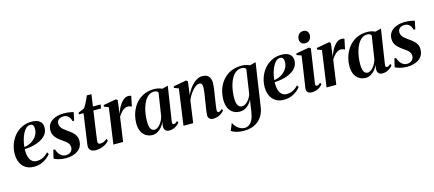

<svg xmlns="http://www.w3.org/2000/svg" viewBox="-64 -1414 5291 2339"><g transform="rotate(-15 2581.0 -244.0)"><path d="M417 -93Q402 -72 372.2 -47.8Q342.5 -23.5 300.8 -6.2Q259 11 207 11Q158 11 122 -5.5Q86 -22 62.5 -50.8Q39 -79.5 27.5 -116.5Q16 -153.5 16 -194Q16 -263 38.2 -323.5Q60.5 -384 100.5 -429.8Q140.5 -475.5 194.8 -501.5Q249 -527.5 313.5 -527.5Q361 -527.5 391.5 -514Q422 -500.5 436.8 -476.5Q451.5 -452.5 451.5 -421.5Q451.5 -379 432.8 -347Q414 -315 382.5 -292.5Q351 -270 311.8 -255.5Q272.5 -241 230.8 -234Q189 -227 150.5 -226Q148.5 -191 153 -159Q157.5 -127 169.8 -102Q182 -77 203.8 -62.5Q225.5 -48 257.5 -48Q288 -48 314.2 -57.2Q340.5 -66.5 362.5 -82.5Q384.5 -98.5 402.5 -118ZM289.5 -494.5Q261 -494.5 237.5 -473Q214 -451.5 196.2 -416Q178.5 -380.5 167.2 -337.2Q156 -294 152 -251Q180.5 -254.5 207.5 -265Q234.5 -275.5 257.8 -292.2Q281 -309 298.5 -330.8Q316 -352.5 325.8 -378.5Q335.5 -404.5 335 -433.5Q335 -465.5 323.2 -480Q311.5 -494.5 289.5 -494.5Z M821.5 -405H800Q794.5 -438.5 771 -464Q747.5 -489.5 707.5 -489.5Q684.5 -489.5 665.5 -481.8Q646.5 -474 635.2 -458.5Q624 -443 624 -420Q624 -396 635.2 -376.8Q646.5 -357.5 666 -341Q685.5 -324.5 710 -307.5Q742.5 -285.5 767 -264Q791.5 -242.5 805.5 -216.2Q819.5 -190 819.5 -154Q819.5 -113.5 804 -82.8Q788.5 -52 760 -31.2Q731.5 -10.5 693 0.2Q654.5 11 609 11Q578 11 547.2 5.8Q516.5 0.5 492.8 -7.8Q469 -16 459 -23.5L483.5 -127.5H504.5Q512.5 -100.5 527.8 -76.8Q543 -53 565.8 -38.5Q588.5 -24 618.5 -24Q642 -24 661.2 -33.5Q680.5 -43 691.8 -60.8Q703 -78.5 703 -102Q703 -126.5 691.5 -145Q680 -163.5 659.5 -180Q639 -196.5 611.5 -215Q586.5 -232 563.2 -253Q540 -274 525.2 -301.8Q510.5 -329.5 510.5 -367Q510.5 -416.5 537.2 -451.5Q564 -486.5 611.8 -505.2Q659.5 -524 721.5 -524Q745.5 -524 769.5 -521.2Q793.5 -518.5 813 -514.5Q832.5 -510.5 842.5 -506.5Z M1039 -181Q1035.5 -156 1033 -136.8Q1030.5 -117.5 1029 -104Q1027.5 -90.5 1027.5 -80.5Q1027.5 -65.5 1036.8 -59Q1046 -52.5 1059 -52.5Q1081.5 -52.5 1104 -62.5Q1126.5 -72.5 1144 -89.5L1154.5 -63Q1135 -39.5 1106.8 -22.8Q1078.5 -6 1047 2.5Q1015.5 11 985 11Q945 11 921.2 -8.2Q897.5 -27.5 899.5 -65.5Q900 -71.5 901.2 -82.2Q902.5 -93 904.5 -108.2Q906.5 -123.5 909.5 -143.5Q912.5 -163.5 916 -188L955 -464H896L900 -486L971 -515.5Q984.5 -529.5 999.5 -555.8Q1014.5 -582 1027.8 -611.2Q1041 -640.5 1049.5 -662.5H1108L1086.5 -512.5H1183.5L1176.5 -464H1079.5Z M1207.5 0 1271.5 -454.5 1215 -476 1218 -495.5 1379 -524.5 1398.5 -509.5 1387.5 -423 1375 -339.5Q1386.5 -372 1402.2 -404.8Q1418 -437.5 1438.2 -464.8Q1458.5 -492 1482.8 -508.2Q1507 -524.5 1534 -524.5Q1549 -524.5 1558 -522Q1567 -519.5 1571.5 -517L1544 -387Q1540.5 -391.5 1525.5 -396.8Q1510.5 -402 1493.5 -402Q1474.5 -402 1456.5 -393Q1438.5 -384 1423 -369.2Q1407.5 -354.5 1395 -337.8Q1382.5 -321 1373.5 -305.5L1330 0Z M1966.5 -86Q1963.5 -65.5 1968.8 -58Q1974 -50.5 1984.5 -50.5Q1994 -50.5 2005.8 -56.8Q2017.5 -63 2030 -77.5L2041.5 -55Q2031.5 -41.5 2013.2 -26Q1995 -10.5 1969.5 0.2Q1944 11 1912 11Q1875 11 1859.5 -10.8Q1844 -32.5 1847.5 -65L1854.5 -111.5Q1843 -81.5 1820 -53.5Q1797 -25.5 1766.5 -7.2Q1736 11 1700 11Q1656 11 1620.2 -10.5Q1584.5 -32 1563.8 -73.5Q1543 -115 1543 -175.5Q1543 -229 1556.2 -280Q1569.5 -331 1595.5 -375.2Q1621.5 -419.5 1659.5 -453Q1697.5 -486.5 1747.5 -505.8Q1797.5 -525 1858.5 -525Q1888 -525 1913.2 -518.8Q1938.5 -512.5 1959.5 -502.5L2033 -521.5ZM1903 -470.5Q1898 -480.5 1885.5 -488Q1873 -495.5 1853.5 -495.5Q1815 -495.5 1785.8 -475Q1756.5 -454.5 1735.5 -420Q1714.5 -385.5 1701.2 -342.5Q1688 -299.5 1681.8 -254Q1675.5 -208.5 1675.5 -166.5Q1675.5 -121 1683.8 -94.2Q1692 -67.5 1706.2 -56Q1720.5 -44.5 1738.5 -44.5Q1756 -44.5 1774 -54.8Q1792 -65 1808.2 -83.8Q1824.5 -102.5 1837.8 -127.5Q1851 -152.5 1858.5 -181Z M2261.5 -341Q2277 -376 2298.8 -408.8Q2320.5 -441.5 2347.2 -468Q2374 -494.5 2404.8 -510Q2435.5 -525.5 2469.5 -525.5Q2521 -525.5 2547.2 -495.2Q2573.5 -465 2573.5 -413Q2573.5 -390.5 2570.2 -362Q2567 -333.5 2562 -302.2Q2557 -271 2552 -239.5Q2548 -211.5 2543 -180.8Q2538 -150 2534.5 -123.2Q2531 -96.5 2530 -80Q2530 -63.5 2534.8 -57.2Q2539.5 -51 2547.5 -51Q2556.5 -51 2568.2 -57Q2580 -63 2594 -77L2605 -55.5Q2594.5 -42 2575.2 -26.5Q2556 -11 2528.5 0Q2501 11 2464 11Q2447 11 2432.8 4.5Q2418.5 -2 2410.2 -15.5Q2402 -29 2402 -50Q2402.5 -60.5 2404.5 -79.8Q2406.5 -99 2410.2 -123.2Q2414 -147.5 2418.2 -173.8Q2422.5 -200 2426 -223.5Q2430 -248.5 2433.8 -272.8Q2437.5 -297 2440.8 -319Q2444 -341 2445.8 -359.5Q2447.5 -378 2447.5 -390.5Q2447 -410 2443.5 -422.2Q2440 -434.5 2431.5 -440.5Q2423 -446.5 2407.5 -446.5Q2389 -446.5 2367 -432Q2345 -417.5 2323.2 -393Q2301.5 -368.5 2283 -338.2Q2264.5 -308 2252.5 -276L2214 0H2091.5L2155 -454.5L2098.5 -476L2101.5 -495.5L2264.5 -524.5L2284 -510Z M3059 24.5Q3050.5 82.5 3026.2 125Q3002 167.5 2966.2 195.2Q2930.5 223 2886.8 236.5Q2843 250 2795 250Q2761 250 2730.2 245.2Q2699.5 240.5 2674.2 231.2Q2649 222 2631 209L2669 118Q2681 145.5 2702.5 168.2Q2724 191 2750.2 204.5Q2776.5 218 2803 218Q2838 218 2864 200Q2890 182 2907.5 145Q2925 108 2933.5 52.5L2956.5 -100Q2944 -71.5 2922 -46Q2900 -20.5 2869.5 -4.8Q2839 11 2801 11Q2756 11 2719.8 -10Q2683.5 -31 2662.8 -73.5Q2642 -116 2642 -180.5Q2642 -233 2655 -283.5Q2668 -334 2694 -377.5Q2720 -421 2758.2 -454.2Q2796.5 -487.5 2847.2 -506Q2898 -524.5 2960.5 -524.5Q2994 -524.5 3019.5 -518.2Q3045 -512 3065.5 -502L3140.5 -521.5ZM3010 -470Q3005 -481 2992 -488.2Q2979 -495.5 2957 -495.5Q2916.5 -495.5 2886 -474.2Q2855.5 -453 2834.2 -417.8Q2813 -382.5 2799.8 -339.2Q2786.5 -296 2780.5 -250.8Q2774.5 -205.5 2774.5 -165.5Q2774.5 -131.5 2779.8 -108.2Q2785 -85 2794.5 -70.8Q2804 -56.5 2816.5 -50.5Q2829 -44.5 2843.5 -44.5Q2868 -44.5 2892.2 -61.8Q2916.5 -79 2936 -106.5Q2955.5 -134 2964.5 -164.5Z M3569 -93Q3554 -72 3524.2 -47.8Q3494.5 -23.5 3452.8 -6.2Q3411 11 3359 11Q3310 11 3274 -5.5Q3238 -22 3214.5 -50.8Q3191 -79.5 3179.5 -116.5Q3168 -153.5 3168 -194Q3168 -263 3190.2 -323.5Q3212.5 -384 3252.5 -429.8Q3292.5 -475.5 3346.8 -501.5Q3401 -527.5 3465.5 -527.5Q3513 -527.5 3543.5 -514Q3574 -500.5 3588.8 -476.5Q3603.5 -452.5 3603.5 -421.5Q3603.5 -379 3584.8 -347Q3566 -315 3534.5 -292.5Q3503 -270 3463.8 -255.5Q3424.5 -241 3382.8 -234Q3341 -227 3302.5 -226Q3300.5 -191 3305 -159Q3309.5 -127 3321.8 -102Q3334 -77 3355.8 -62.5Q3377.5 -48 3409.5 -48Q3440 -48 3466.2 -57.2Q3492.5 -66.5 3514.5 -82.5Q3536.5 -98.5 3554.5 -118ZM3441.5 -494.5Q3413 -494.5 3389.5 -473Q3366 -451.5 3348.2 -416Q3330.5 -380.5 3319.2 -337.2Q3308 -294 3304 -251Q3332.5 -254.5 3359.5 -265Q3386.5 -275.5 3409.8 -292.2Q3433 -309 3450.5 -330.8Q3468 -352.5 3477.8 -378.5Q3487.5 -404.5 3487 -433.5Q3487 -465.5 3475.2 -480Q3463.5 -494.5 3441.5 -494.5Z M3710 11Q3690.5 11 3674.2 4.2Q3658 -2.5 3649.5 -17.8Q3641 -33 3644 -58Q3645.5 -67.5 3649.8 -95.5Q3654 -123.5 3660.2 -164.5Q3666.5 -205.5 3673.8 -254.2Q3681 -303 3688.5 -354.8Q3696 -406.5 3702.5 -455L3644.5 -476L3647.5 -495.5L3814.5 -524.5L3834.5 -509.5L3771.5 -83.5Q3769 -64.5 3774.5 -57.8Q3780 -51 3789 -51Q3799.5 -51 3809.8 -56.5Q3820 -62 3834.5 -77L3845.5 -54Q3834 -39 3815 -24Q3796 -9 3769.8 1Q3743.5 11 3710 11ZM3784 -587Q3753.5 -587 3736.2 -606.5Q3719 -626 3719 -652.5Q3719.5 -689 3740.2 -713.5Q3761 -738 3797 -738Q3831 -738 3847.5 -718Q3864 -698 3864 -673Q3864 -637 3843.2 -612Q3822.5 -587 3784 -587Z M3896 0 3960 -454.5 3903.5 -476 3906.5 -495.5 4067.5 -524.5 4087 -509.5 4076 -423 4063.5 -339.5Q4075 -372 4090.8 -404.8Q4106.5 -437.5 4126.8 -464.8Q4147 -492 4171.2 -508.2Q4195.5 -524.5 4222.5 -524.5Q4237.5 -524.5 4246.5 -522Q4255.5 -519.5 4260 -517L4232.5 -387Q4229 -391.5 4214 -396.8Q4199 -402 4182 -402Q4163 -402 4145 -393Q4127 -384 4111.5 -369.2Q4096 -354.5 4083.5 -337.8Q4071 -321 4062 -305.5L4018.5 0Z M4655 -86Q4652 -65.5 4657.2 -58Q4662.5 -50.5 4673 -50.5Q4682.5 -50.5 4694.2 -56.8Q4706 -63 4718.5 -77.5L4730 -55Q4720 -41.5 4701.8 -26Q4683.5 -10.5 4658 0.2Q4632.5 11 4600.5 11Q4563.5 11 4548 -10.8Q4532.5 -32.5 4536 -65L4543 -111.5Q4531.5 -81.5 4508.5 -53.5Q4485.5 -25.5 4455 -7.2Q4424.5 11 4388.5 11Q4344.5 11 4308.8 -10.5Q4273 -32 4252.2 -73.5Q4231.5 -115 4231.5 -175.5Q4231.5 -229 4244.8 -280Q4258 -331 4284 -375.2Q4310 -419.5 4348 -453Q4386 -486.5 4436 -505.8Q4486 -525 4547 -525Q4576.5 -525 4601.8 -518.8Q4627 -512.5 4648 -502.5L4721.5 -521.5ZM4591.5 -470.5Q4586.5 -480.5 4574 -488Q4561.5 -495.5 4542 -495.5Q4503.5 -495.5 4474.2 -475Q4445 -454.5 4424 -420Q4403 -385.5 4389.8 -342.5Q4376.5 -299.5 4370.2 -254Q4364 -208.5 4364 -166.5Q4364 -121 4372.2 -94.2Q4380.5 -67.5 4394.8 -56Q4409 -44.5 4427 -44.5Q4444.5 -44.5 4462.5 -54.8Q4480.5 -65 4496.8 -83.8Q4513 -102.5 4526.2 -127.5Q4539.5 -152.5 4547 -181Z M5123.5 -405H5102Q5096.5 -438.5 5073 -464Q5049.5 -489.5 5009.5 -489.5Q4986.5 -489.5 4967.5 -481.8Q4948.5 -474 4937.2 -458.5Q4926 -443 4926 -420Q4926 -396 4937.2 -376.8Q4948.5 -357.5 4968 -341Q4987.5 -324.5 5012 -307.5Q5044.5 -285.5 5069 -264Q5093.5 -242.5 5107.5 -216.2Q5121.5 -190 5121.5 -154Q5121.5 -113.5 5106 -82.8Q5090.5 -52 5062 -31.2Q5033.5 -10.5 4995 0.2Q4956.5 11 4911 11Q4880 11 4849.2 5.8Q4818.5 0.5 4794.8 -7.8Q4771 -16 4761 -23.5L4785.5 -127.5H4806.5Q4814.5 -100.5 4829.8 -76.8Q4845 -53 4867.8 -38.5Q4890.5 -24 4920.5 -24Q4944 -24 4963.2 -33.5Q4982.5 -43 4993.8 -60.8Q5005 -78.5 5005 -102Q5005 -126.5 4993.5 -145Q4982 -163.5 4961.5 -180Q4941 -196.5 4913.5 -215Q4888.5 -232 4865.2 -253Q4842 -274 4827.2 -301.8Q4812.5 -329.5 4812.5 -367Q4812.5 -416.5 4839.2 -451.5Q4866 -486.5 4913.8 -505.2Q4961.5 -524 5023.5 -524Q5047.5 -524 5071.5 -521.2Q5095.5 -518.5 5115 -514.5Q5134.5 -510.5 5144.5 -506.5Z"/></g></svg>

Font: Merriweather 120pt SemiBold
Style: Italic
Weight: 600
Italic angle: -7.8°
Version: Version 2.101